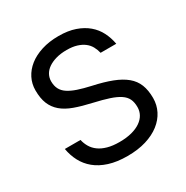

<svg xmlns="http://www.w3.org/2000/svg" viewBox="-164 -849 969 998"><g transform="rotate(-30 320.0 -350.0)"><path d="M320 10Q257 10 210 -5Q163 -20 131 -46.5Q99 -73 80.5 -108.5Q62 -144 55 -185H149Q154 -162 166 -141.5Q178 -121 198.5 -106Q219 -91 249 -82.5Q279 -74 320 -74Q362 -74 394 -82.5Q426 -91 447.5 -106Q469 -121 480 -141Q491 -161 491 -185Q491 -214 481.5 -234Q472 -254 449.5 -269Q427 -284 390.5 -296Q354 -308 301 -320Q243 -333 200 -348.5Q157 -364 129.5 -387.5Q102 -411 88.5 -444Q75 -477 75 -525Q75 -564 92 -597.5Q109 -631 140.5 -656Q172 -681 217.5 -695.5Q263 -710 320 -710Q376 -710 418 -695.5Q460 -681 489.5 -656Q519 -631 536 -597.5Q553 -564 560 -525H466Q461 -546 451 -564.5Q441 -583 423.5 -596.5Q406 -610 380.5 -618Q355 -626 320 -626Q284 -626 256 -618Q228 -610 208.5 -596.5Q189 -583 179 -564.5Q169 -546 169 -525Q169 -498 179 -478.5Q189 -459 210 -445Q231 -431 263.5 -420Q296 -409 341 -399Q406 -385 452.5 -367Q499 -349 528.5 -324.5Q558 -300 571.5 -266Q585 -232 585 -185Q585 -144 567 -108.5Q549 -73 515 -46.5Q481 -20 432 -5Q383 10 320 10Z"/></g></svg>

Font: Golos Text VF
Style: Regular
Weight: 400
Designer: A.Korolkova, Vitaly Kuzmin
Foundry: ParaType Ltd
Version: Version 2.003